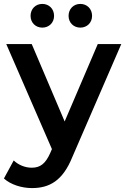

<svg xmlns="http://www.w3.org/2000/svg" viewBox="-37 -759 639 980"><path d="M179 -618C213 -618 239 -643 239 -678C239 -714 213 -739 179 -739C145 -739 119 -714 119 -678C119 -643 145 -618 179 -618ZM373 -618C407 -618 433 -643 433 -678C433 -714 407 -739 373 -739C339 -739 313 -714 313 -678C313 -643 339 -618 373 -618ZM462 -534 293 -139 125 -534H-5L228 2L219 23C195 76 169 97 125 97C91 97 57 83 33 60L-17 152C17 183 73 201 126 201C215 201 283 164 332 43L582 -534Z"/></svg>

Font: Montserrat Lite SemiBold
Style: Regular
Weight: 600
Designer: Julieta Ulanovsky
Foundry: Julieta Ulanovsky
Version: Version 7.200;PS 007.200;hotconv 1.0.88;makeotf.lib2.5.64775